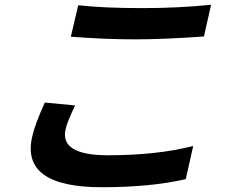

<svg xmlns="http://www.w3.org/2000/svg" viewBox="-20 -747 1040 805"><path d="M308 -725Q416 -713 575 -713Q729 -713 865 -727L835 -594Q666 -582 546 -582Q424 -582 277 -593ZM295 -305Q262 -237 255 -205Q230 -96 433 -96Q638 -96 790 -135L759 4Q612 38 407 38Q66 38 115 -174Q126 -225 168 -317Z"/></svg>

Font: KaiGen Gothic CN Bold
Style: Bold
Weight: 700
Designer: Ryoko NISHIZUKA  (kana & ideographs); Paul D. Hunt (Latin, Greek & Cyrillic); Wenlong ZHANG  (bopomofo); Sandoll Communi
Foundry: Adobe Systems Incorporated
Version: Version 1.002.20150501